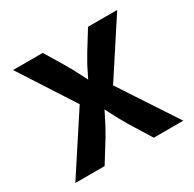

<svg xmlns="http://www.w3.org/2000/svg" viewBox="-125 -672 812 804"><g transform="rotate(-30 281.5 -270.0)"><path d="M20.5 0 232.4 -324.2 231.4 -230 31.2 -540H174.8L228.5 -450.7Q252 -411.1 270.8 -373Q289.6 -335 309.1 -298.8H257.3Q277.8 -334.5 295.9 -372.8Q314 -411.1 338.4 -450.7L393.6 -540H534.7L331.1 -228L331.5 -321.3L542.5 0H399.9L335.4 -104Q312 -143.6 293 -181.2Q273.9 -218.8 254.4 -253.9H305.2Q286.1 -218.8 268.1 -181.2Q250 -143.6 226.6 -104L162.1 0Z"/></g></svg>

Font: V-Inter
Style: SemiBold-600
Weight: 600
Designer: Rasmus Andersson
Foundry: rsms
Version: Version 4.000;git-4146feb